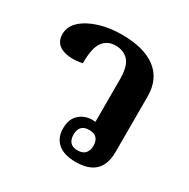

<svg xmlns="http://www.w3.org/2000/svg" viewBox="-134 -685 810 821"><g transform="rotate(30 271.5 -274.5)"><path d="M341 11Q283 11 253 -15Q223 -41 223 -87Q223 -133 249.5 -157Q276 -181 314 -181Q322 -181 329 -180V-389Q329 -454 305.5 -480Q282 -506 241 -506Q202 -506 179.5 -476.5Q157 -447 157 -370Q95 -358 57 -374.5Q19 -391 19 -435Q19 -473 50 -501Q81 -529 131.5 -544.5Q182 -560 242 -560Q351 -560 409.5 -515.5Q468 -471 468 -385V-111Q468 11 341 11ZM323 -36Q349 -36 361 -50Q373 -64 373 -87Q373 -110 361.5 -123.5Q350 -137 324 -137Q275 -137 275 -86Q275 -63 286.5 -49.5Q298 -36 323 -36Z"/></g></svg>

Font: Noto Serif Thai
Style: Bold
Weight: 700
Designer: Monotype Design Team
Foundry: Monotype Imaging Inc.
Version: Version 2.002; ttfautohint (v1.8.4.7-5d5b)